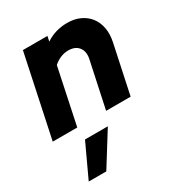

<svg xmlns="http://www.w3.org/2000/svg" viewBox="-202 -660 995 1078"><g transform="rotate(-30 296.0 -121.0)"><path d="M-7 0Q21 -133 49 -264.5Q77 -396 105 -529H264Q262 -521 260.5 -512.5Q259 -504 257 -496Q288 -517 323 -527Q358 -537 395 -537Q443 -537 479 -520Q515 -503 537.5 -473.5Q560 -444 567.5 -403.5Q575 -363 565 -315Q548 -236 531.5 -157.5Q515 -79 498 0H339Q355 -75 371 -150Q387 -225 403 -300Q412 -344 390.5 -372Q369 -400 324 -400Q297 -400 272.5 -389.5Q248 -379 228 -361Q209 -270 190 -180.5Q171 -91 152 0ZM156 80H304Q270 134 237 187.5Q204 241 170 295H56Q81 241 106 187.5Q131 134 156 80Z"/></g></svg>

Font: Rosa Sans Black
Style: Italic
Weight: 900
Italic angle: -12°
Designer: Pentagram / MCKL
Foundry: Pentagram / MCKL
Version: Version 1.005;September 16, 2019;FontCreator 11.5.0.2425 64-